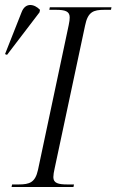

<svg xmlns="http://www.w3.org/2000/svg" viewBox="-64 -743 463 763"><path d="M-36 -525 93 -694 95 -704C72 -728 37 -734 22 -695L-44 -528ZM-18 0H228L230 -10H204C168 -10 148 -15 148 -39C148 -47 150 -61 153 -73L274 -641C285 -696 307 -704 351 -704H377L379 -714H134L132 -704H158C195 -704 213 -698 213 -674C213 -667 212 -656 209 -643L87 -68C76 -18 54 -10 10 -10H-16Z"/></svg>

Font: Noto Serif Display SemiCondensed Light
Style: Italic
Weight: 300
Width: 4
Italic angle: -12°
Designer: Monotype Design Team
Foundry: Monotype Imaging Inc.
Version: Version 2.009